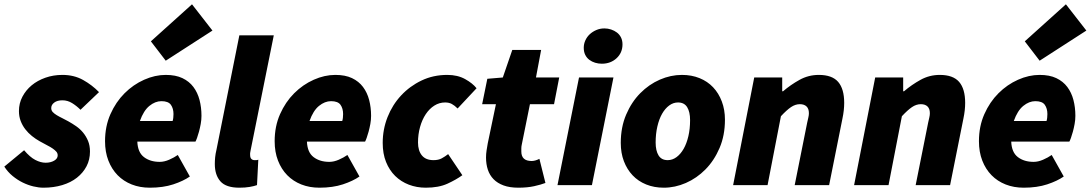

<svg xmlns="http://www.w3.org/2000/svg" viewBox="-30 -860 5067 892"><path d="M172 12Q150 12 125 6Q100 0 75.5 -12Q51 -24 28.5 -42.5Q6 -61 -10 -86L82 -162Q109 -130 134 -117Q159 -104 182 -104Q205 -104 221.5 -113.5Q238 -123 238 -138Q238 -148 232 -155Q226 -162 215.5 -169.5Q205 -177 189 -185Q173 -193 154 -204Q136 -214 118.5 -228Q101 -242 87.5 -259.5Q74 -277 66 -298Q58 -319 58 -344Q58 -380 74 -410.5Q90 -441 117 -463.5Q144 -486 181 -499Q218 -512 260 -512Q314 -512 356 -488.5Q398 -465 430 -432L344 -350Q326 -368 305 -381Q284 -394 260 -394Q236 -394 222 -383.5Q208 -373 208 -358Q208 -347 215 -339.5Q222 -332 233.5 -325Q245 -318 259.5 -311Q274 -304 288 -296Q306 -286 324 -273.5Q342 -261 356 -244Q370 -227 379 -205.5Q388 -184 388 -156Q388 -118 372 -87.5Q356 -57 327.5 -34.5Q299 -12 259 0Q219 12 172 12Z M458 -204Q458 -273 483 -329.5Q508 -386 548.5 -426.5Q589 -467 639.5 -489.5Q690 -512 740 -512Q786 -512 817.5 -497Q849 -482 868.5 -456Q888 -430 897 -395.5Q906 -361 906 -322Q906 -303 902.5 -284Q899 -265 894.5 -248.5Q890 -232 885.5 -219.5Q881 -207 878 -202H608Q610 -152 639 -130Q668 -108 712 -108Q733 -108 756 -118Q779 -128 796 -140L852 -40Q822 -19 775 -3.5Q728 12 666 12Q620 12 582 -3Q544 -18 516.5 -46Q489 -74 473.5 -114Q458 -154 458 -204ZM620 -298H772Q774 -304 775 -312.5Q776 -321 776 -330Q776 -356 764 -373Q752 -390 720 -390Q691 -390 664 -368Q637 -346 620 -298ZM740 -578 671 -668 862 -840 957 -718Z M1082 12Q1020 12 994 -17.5Q968 -47 968 -98Q968 -113 969.5 -129Q971 -145 976 -166L1082 -696H1242L1134 -160Q1132 -152 1132 -148.5Q1132 -145 1132 -141Q1132 -127 1138 -121.5Q1144 -116 1152 -116Q1157 -116 1160.5 -116Q1164 -116 1170 -118L1164 0Q1150 5 1129.5 8.5Q1109 12 1082 12Z M1246 -204Q1246 -273 1271 -329.5Q1296 -386 1336.5 -426.5Q1377 -467 1427.5 -489.5Q1478 -512 1528 -512Q1574 -512 1605.5 -497Q1637 -482 1656.5 -456Q1676 -430 1685 -395.5Q1694 -361 1694 -322Q1694 -303 1690.5 -284Q1687 -265 1682.5 -248.5Q1678 -232 1673.5 -219.5Q1669 -207 1666 -202H1396Q1398 -152 1427 -130Q1456 -108 1500 -108Q1521 -108 1544 -118Q1567 -128 1584 -140L1640 -40Q1610 -19 1563 -3.5Q1516 12 1454 12Q1408 12 1370 -3Q1332 -18 1304.5 -46Q1277 -74 1261.5 -114Q1246 -154 1246 -204ZM1408 -298H1560Q1562 -304 1563 -312.5Q1564 -321 1564 -330Q1564 -356 1552 -373Q1540 -390 1508 -390Q1479 -390 1452 -368Q1425 -346 1408 -298Z M1948 12Q1906 12 1869.5 -2Q1833 -16 1806 -42.5Q1779 -69 1763.5 -107.5Q1748 -146 1748 -196Q1748 -259 1770.5 -316Q1793 -373 1833.5 -416.5Q1874 -460 1928.5 -486Q1983 -512 2048 -512Q2096 -512 2131 -492.5Q2166 -473 2184 -450L2096 -356Q2082 -370 2069 -377Q2056 -384 2038 -384Q2011 -384 1988 -369.5Q1965 -355 1948 -329.5Q1931 -304 1921.5 -270Q1912 -236 1912 -198Q1912 -160 1930 -138Q1948 -116 1984 -116Q2007 -116 2022.5 -124.5Q2038 -133 2052 -144L2118 -46Q2089 -25 2048.5 -6.5Q2008 12 1948 12Z M2378 12Q2338 12 2309.5 1.5Q2281 -9 2263 -27.5Q2245 -46 2236.5 -71.5Q2228 -97 2228 -128Q2228 -145 2230.5 -161Q2233 -177 2236 -194L2274 -376H2210L2234 -494L2306 -500L2350 -628H2484L2460 -500H2568L2544 -376H2432L2394 -188Q2392 -179 2392 -171.5Q2392 -164 2392 -156Q2392 -112 2440 -112Q2456 -112 2476 -122L2504 -10Q2483 -2 2451.5 5Q2420 12 2378 12Z M2560 0 2660 -500H2820L2720 0ZM2766 -564Q2750 -564 2735 -568.5Q2720 -573 2708 -582Q2696 -591 2689 -605Q2682 -619 2682 -638Q2682 -656 2689.5 -672.5Q2697 -689 2710 -701Q2723 -713 2740.5 -720.5Q2758 -728 2778 -728Q2794 -728 2809 -723Q2824 -718 2836 -709Q2848 -700 2855 -686Q2862 -672 2862 -654Q2862 -615 2834.5 -589.5Q2807 -564 2766 -564Z M3054 12Q3009 12 2972 -3Q2935 -18 2909 -45.5Q2883 -73 2868.5 -111Q2854 -149 2854 -196Q2854 -269 2879 -327.5Q2904 -386 2944.5 -427Q2985 -468 3035.5 -490Q3086 -512 3138 -512Q3183 -512 3220 -497Q3257 -482 3283 -454.5Q3309 -427 3323.5 -388.5Q3338 -350 3338 -304Q3338 -231 3313 -172.5Q3288 -114 3247.5 -73Q3207 -32 3156.5 -10Q3106 12 3054 12ZM3072 -116Q3094 -116 3113 -130Q3132 -144 3146 -168.5Q3160 -193 3168 -227Q3176 -261 3176 -302Q3176 -340 3162.5 -362Q3149 -384 3120 -384Q3098 -384 3079 -370Q3060 -356 3046 -331.5Q3032 -307 3024 -272.5Q3016 -238 3016 -198Q3016 -160 3029.5 -138Q3043 -116 3072 -116Z M3376 0 3474 -500H3604V-436H3608Q3643 -466 3684.5 -489Q3726 -512 3774 -512Q3836 -512 3864 -479.5Q3892 -447 3892 -382Q3892 -348 3884 -310L3822 0H3662L3720 -290Q3723 -304 3725.5 -314.5Q3728 -325 3728 -334Q3728 -355 3717 -365.5Q3706 -376 3686 -376Q3665 -376 3645 -362.5Q3625 -349 3598 -320L3536 0Z M3938 0 4036 -500H4166V-436H4170Q4205 -466 4246.5 -489Q4288 -512 4336 -512Q4398 -512 4426 -479.5Q4454 -447 4454 -382Q4454 -348 4446 -310L4384 0H4224L4282 -290Q4285 -304 4287.5 -314.5Q4290 -325 4290 -334Q4290 -355 4279 -365.5Q4268 -376 4248 -376Q4227 -376 4207 -362.5Q4187 -349 4160 -320L4098 0Z M4518 -204Q4518 -273 4543 -329.5Q4568 -386 4608.5 -426.5Q4649 -467 4699.5 -489.5Q4750 -512 4800 -512Q4846 -512 4877.5 -497Q4909 -482 4928.5 -456Q4948 -430 4957 -395.5Q4966 -361 4966 -322Q4966 -303 4962.5 -284Q4959 -265 4954.5 -248.5Q4950 -232 4945.5 -219.5Q4941 -207 4938 -202H4668Q4670 -152 4699 -130Q4728 -108 4772 -108Q4793 -108 4816 -118Q4839 -128 4856 -140L4912 -40Q4882 -19 4835 -3.5Q4788 12 4726 12Q4680 12 4642 -3Q4604 -18 4576.5 -46Q4549 -74 4533.5 -114Q4518 -154 4518 -204ZM4680 -298H4832Q4834 -304 4835 -312.5Q4836 -321 4836 -330Q4836 -356 4824 -373Q4812 -390 4780 -390Q4751 -390 4724 -368Q4697 -346 4680 -298ZM4800 -578 4731 -668 4922 -840 5017 -718Z"/></svg>

Font: mr_Source Sans Pro
Style: Italic
Weight: 900
Italic angle: -11°
Designer: Paul D. Hunt
Foundry: Adobe Systems Incorporated
Version: Version 1.076;July 10, 2024;FontCreator 11.5.0.2430 64-bit